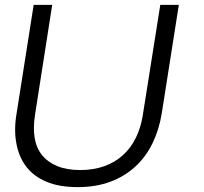

<svg xmlns="http://www.w3.org/2000/svg" viewBox="-20 -750 835 787"><path d="M298 17Q223 17 170.5 -5Q118 -27 87.5 -67Q57 -107 47 -163Q42 -189 42 -218Q42 -250 48 -285L118 -730H194L123 -276Q119 -249 119 -225Q119 -204 122 -185Q129 -143 152.5 -114Q176 -85 215 -69Q254 -53 309 -53Q364 -53 408 -69Q452 -85 484 -114Q516 -143 536.5 -184.5Q557 -226 565 -276L637 -730H713L643 -285Q632 -218 605 -162.5Q578 -107 534.5 -67Q491 -27 432 -5Q373 17 298 17Z"/></svg>

Font: Sora Light
Style: Italic
Weight: 300
Designer: Jonathan Barnbrook, Juli√°n Moncada
Version: Version 1.000